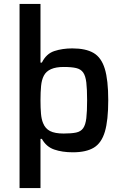

<svg xmlns="http://www.w3.org/2000/svg" viewBox="-20 -763 627 972"><path d="M79 189V-743H185V-446H192Q214 -491 255 -504.5Q296 -518 346 -518Q414 -518 453.5 -495Q493 -472 510.5 -415Q528 -358 528 -256Q528 -154 511 -96.5Q494 -39 455 -15.5Q416 8 349 8Q295 8 254.5 -6Q214 -20 192 -60H185V189ZM302 -87Q342 -87 365.5 -92Q389 -97 401 -114Q413 -131 417 -164.5Q421 -198 421 -255Q421 -312 417 -345.5Q413 -379 401 -396Q389 -413 365.5 -418.5Q342 -424 302 -424Q225 -424 202 -380Q191 -359 188 -328Q185 -297 185 -255Q185 -216 187.5 -187.5Q190 -159 198 -140Q209 -112 233.5 -99.5Q258 -87 302 -87Z"/></svg>

Font: Saira Medium
Style: Regular
Weight: 500
Designer: Hector Gatti with collaboration of the Omnibus-Type team
Foundry: Omnibus-Type
Version: Version 1.100; ttfautohint (v1.8.3)